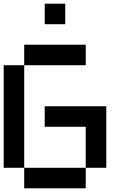

<svg xmlns="http://www.w3.org/2000/svg" viewBox="-20 -1020 707 1040"><path d="M111.1 -111.1H0V-666.7H111.1ZM444.4 -333.3H222.2V-444.4H555.6V-111.1H444.4ZM444.4 -666.7H111.1V-777.8H444.4ZM444.4 0H111.1V-111.1H444.4ZM333.3 -888.9H222.2V-1000H333.3Z"/></svg>

Font: Pixeloid Mono
Style: Regular
Weight: 400
Monospace: yes
Designer: GGBotNet
Foundry: GGBotNet
Version: 0.5